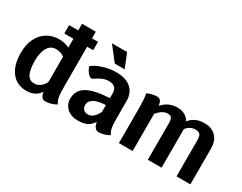

<svg xmlns="http://www.w3.org/2000/svg" viewBox="-88 -1285 2258 1789"><g transform="rotate(30 1041.0 -390.5)"><path d="M537 -630V-207Q537 -126 543.5 -89.5Q550 -53 570 -27Q542 -11 510.5 -2Q479 7 451 7Q428 7 414.5 -10Q401 -27 394 -63Q371 -27 335 -8.5Q299 10 253 10Q147 10 88.5 -64.5Q30 -139 30 -273Q30 -360 61 -425Q92 -490 149 -525Q206 -560 282 -560Q342 -560 389 -534V-630H291V-720H389V-791H537V-720H602V-630ZM389 -163V-436Q354 -466 298 -466Q242 -466 211 -415.5Q180 -365 180 -273Q180 -177 204 -131.5Q228 -86 278 -86Q348 -86 389 -163Z M1141 -27Q1120 -12 1087 -2.5Q1054 7 1027 7Q1002 7 987 -11Q972 -29 965 -68Q938 -26 901 -8Q864 10 805 10Q732 10 687 -29.5Q642 -69 642 -133Q642 -223 717.5 -267.5Q793 -312 960 -321V-373Q960 -414 938.5 -434Q917 -454 873 -454Q841 -454 809.5 -441.5Q778 -429 732 -398Q727 -394 718 -394Q700 -394 679.5 -418Q659 -442 643 -481Q682 -515 752.5 -537.5Q823 -560 892 -560Q996 -560 1052 -511.5Q1108 -463 1108 -373V-207Q1108 -125 1114.5 -89Q1121 -53 1141 -27ZM960 -172V-246Q877 -243 834.5 -218.5Q792 -194 792 -149Q792 -120 810 -103Q828 -86 857 -86Q887 -86 912.5 -107Q938 -128 960 -172ZM721 -773H884L945 -622H839Z M2011 -385V0H1862V-382Q1862 -431 1848.5 -448.5Q1835 -466 1797 -466Q1740 -466 1701 -416V-404V0H1553V-392Q1553 -434 1541.5 -450Q1530 -466 1499 -466Q1445 -466 1390 -401V0H1242V-353Q1242 -495 1230 -528Q1249 -539 1278 -546.5Q1307 -554 1331 -554Q1358 -554 1371.5 -538.5Q1385 -523 1389 -486Q1425 -525 1464 -542.5Q1503 -560 1551 -560Q1597 -560 1631 -541.5Q1665 -523 1683 -488Q1739 -560 1841 -560Q1920 -560 1965.5 -513.5Q2011 -467 2011 -385Z"/></g></svg>

Font: Krub
Style: Bold
Weight: 700
Version: Version 1.000; ttfautohint (v1.6)